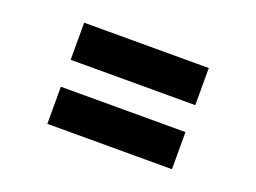

<svg xmlns="http://www.w3.org/2000/svg" viewBox="-61 -583 760 569"><g transform="rotate(20 319.0 -298.5)"><path d="M122 -341V-458H515V-341ZM122 -139V-256H515V-139Z"/></g></svg>

Font: Maven Pro Black
Style: Regular
Weight: 900
Designer: Joe Prince
Foundry: Joe Prince
Version: Version 2.103